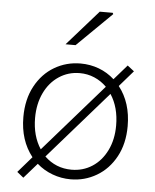

<svg xmlns="http://www.w3.org/2000/svg" viewBox="-56 -843 741 915"><g transform="rotate(5 314.5 -385.0)"><path d="M153 -47 90 25 59 0 125 -76Q65 -152 65 -263Q65 -348 99 -411Q133 -474 190 -507.5Q247 -541 315 -541Q361 -541 402.5 -525.5Q444 -510 477 -480L539 -551L571 -526L505 -450Q564 -375 564 -263Q564 -179 530 -116.5Q496 -54 439 -20.5Q382 13 315 13Q270 13 228 -2.5Q186 -18 153 -47ZM509 -261Q509 -348 469 -409L186 -85Q240 -33 315 -33Q370 -33 414 -61.5Q458 -90 483.5 -142Q509 -194 509 -261ZM161 -117 444 -441Q418 -467 385 -481Q352 -495 315 -495Q260 -495 215.5 -465.5Q171 -436 146 -383.5Q121 -331 121 -264Q121 -178 161 -117ZM384 -795H446L449 -789L283 -626H235Z"/></g></svg>

Font: Nebula Sans Light
Style: Regular
Weight: 300
Designer: Paul D. Hunt for Adobe (as Source Sans)
Foundry: Nebula Entertainment & Broadcasting LLC
Version: Version 1.010